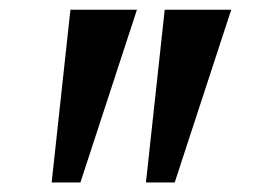

<svg xmlns="http://www.w3.org/2000/svg" viewBox="-20 -850 548 394"><path d="M261 -830 145 -475.5H86L124.5 -830ZM454.5 -830 338.5 -475.5H279.5L318 -830Z"/></svg>

Font: Merriweather 60pt ExtraBold
Style: Regular
Weight: 800
Version: Version 2.100